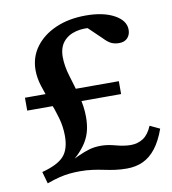

<svg xmlns="http://www.w3.org/2000/svg" viewBox="-71 -644 643 716"><g transform="rotate(-10 250.5 -286.0)"><path d="M52.7 9.8 40 -35.2Q99.6 -50.8 123 -76.7Q146.5 -102.5 146.5 -153.3Q146.5 -188.5 136.7 -222.7Q127 -256.8 113.8 -289.6Q100.6 -322.3 90.8 -353.5Q81.1 -384.8 81.1 -413.1Q81.1 -462.9 109.4 -501Q137.7 -539.1 187 -560.5Q236.3 -582 300.8 -582Q366.2 -582 407.7 -559.6Q449.2 -537.1 449.2 -502Q449.2 -483.4 438 -471.2Q426.8 -459 406.2 -459Q389.6 -459 377 -464.8Q364.3 -470.7 349.6 -486.3L274.4 -558.6L323.2 -532.2Q285.2 -538.1 254.9 -530.3Q224.6 -522.5 207 -501Q189.5 -479.5 189.5 -444.3Q189.5 -410.2 201.7 -370.6Q213.9 -331.1 225.1 -290Q236.3 -249 236.3 -209Q236.3 -182.6 231 -159.7Q225.6 -136.7 212.9 -115.7Q200.2 -94.7 178.2 -73.2Q156.2 -51.8 123 -30.3L125 -42Q162.1 -61.5 186 -72.3Q210 -83 229 -88.4Q248 -93.8 272.5 -93.8Q296.9 -93.8 327.6 -85.4Q358.4 -77.1 382.8 -77.1Q409.2 -77.1 429.7 -90.3Q450.2 -103.5 463.9 -135.7L501 -118.2Q485.4 -74.2 463.9 -46.4Q442.4 -18.6 415 -5.9Q387.7 6.8 353.5 6.8Q330.1 6.8 309.1 3.9Q288.1 1 267.6 -3.4Q247.1 -7.8 225.6 -10.7Q204.1 -13.7 178.7 -13.7Q157.2 -13.7 138.7 -11.7Q120.1 -9.8 100.1 -4.9Q80.1 0 52.7 9.8ZM24.4 -270.5V-319.3H379.9V-270.5Z"/></g></svg>

Font: Crimson Pro ExtraLight Medium
Style: Regular
Weight: 500
Version: Version 1.002